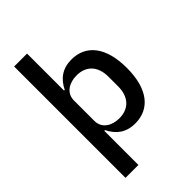

<svg xmlns="http://www.w3.org/2000/svg" viewBox="-273 -843 1146 1146"><g transform="rotate(-45 300.0 -270.0)"><path d="M79 200H188V-88H194C225 -25 274 12 350 12C471 12 549 -79 549 -258C549 -437 471 -528 350 -528C274 -528 225 -491 194 -428H188V-740H79ZM305 -77C242 -77 188 -109 188 -172V-344C188 -407 242 -439 305 -439C388 -439 434 -384 434 -300V-216C434 -132 388 -77 305 -77Z"/></g></svg>

Font: IBM Mono Medium
Style: Regular
Weight: 500
Monospace: yes
Designer: Mike Abbink, Paul van der Laan, Pieter van Rosmalen
Foundry: Bold Monday
Version: Version 2.3